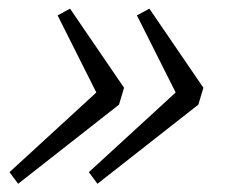

<svg xmlns="http://www.w3.org/2000/svg" viewBox="-20 -478 550 455"><path d="M216.5 -242.5 116.5 -441.5 146 -457.5 274 -270 262 -230 23 -42.5 2.5 -70 227 -276ZM404.5 -242.5 304.5 -441.5 334 -457.5 462 -270 450 -230 211 -42.5 190.5 -70 415 -276Z"/></svg>

Font: Newsreader 9pt Light
Style: Italic
Weight: 300
Italic angle: -17°
Designer: Hugues Gentile
Foundry: Production Type
Version: Version 1.003